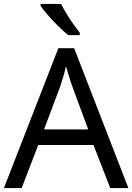

<svg xmlns="http://www.w3.org/2000/svg" viewBox="-20 -964 679 984"><path d="M545 0 459 -221H176L91 0H0L279 -717H360L638 0ZM352 -517Q349 -525 342 -546Q335 -567 328.5 -589.5Q322 -612 318 -624Q311 -593 302 -563.5Q293 -534 287 -517L206 -301H432ZM293 -944Q304 -922 320.5 -894.5Q337 -867 355.5 -841Q374 -815 389 -796V-784H330Q307 -802 278 -830.5Q249 -859 224.5 -887.5Q200 -916 188 -934V-944Z"/></svg>

Font: Noto Sans Palmyrene
Style: Regular
Weight: 400
Designer: Monotype Design Team
Foundry: Monotype Imaging Inc.
Version: Version 2.001; ttfautohint (v1.8.4.7-5d5b)